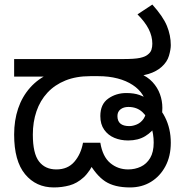

<svg xmlns="http://www.w3.org/2000/svg" viewBox="-20 -810 808 842"><path d="M216 12Q138 12 90 -46Q42 -104 42 -220Q42 -282 59.5 -334Q77 -386 112 -425.5Q147 -465 197 -487L212 -474H42V-551H518Q571 -551 593.5 -556Q616 -561 626 -569Q640 -579 644 -591.5Q648 -604 648 -618Q648 -651 632 -682.5Q616 -714 583 -747L648 -790Q695 -738 712 -696.5Q729 -655 729 -612Q729 -593 721 -565.5Q713 -538 688 -516Q678 -507 663.5 -499Q649 -491 631 -485.5Q613 -480 589 -477L592 -488Q627 -474 649 -450Q671 -426 681.5 -397Q692 -368 692 -337Q692 -319 689.5 -305Q687 -291 679 -275Q677 -271 672 -268Q667 -265 665 -261Q648 -232 617 -213Q586 -194 542 -194Q509 -194 481.5 -205.5Q454 -217 437 -241Q420 -265 420 -301Q420 -353 454.5 -377.5Q489 -402 534 -402Q568 -402 591.5 -393.5Q615 -385 633 -372Q678 -347 703.5 -296.5Q729 -246 729 -184Q729 -125 705.5 -81Q682 -37 642 -12.5Q602 12 550 12Q482 12 441.5 -14.5Q401 -41 366 -104L398 -109Q375 -58 346.5 -32Q318 -6 285 3Q252 12 216 12ZM227 -67Q277 -67 306 -100.5Q335 -134 344 -184H420Q430 -123 463.5 -95Q497 -67 542 -67Q572 -67 597.5 -79Q623 -91 638.5 -117Q654 -143 654 -185Q654 -223 642 -258.5Q630 -294 605.5 -317.5Q581 -341 543 -341Q522 -341 508.5 -330.5Q495 -320 495 -301Q495 -279 508 -268Q521 -257 547 -257Q563 -257 580.5 -264.5Q598 -272 610 -289.5Q622 -307 622 -337Q622 -367 606.5 -392.5Q591 -418 562.5 -437Q534 -456 495.5 -466Q457 -476 411 -476H376Q314 -476 267 -457Q220 -438 188 -403.5Q156 -369 140 -322Q124 -275 124 -220Q124 -137 151 -102Q178 -67 227 -67Z"/></svg>

Font: ukannada15
Style: Book
Weight: 400
Designer: Jelle Bosma - Monotype Design Team
Foundry: Monotype Imaging Inc.
Version: Version 2.003